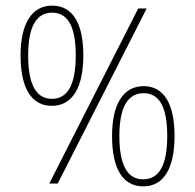

<svg xmlns="http://www.w3.org/2000/svg" viewBox="-20 -652 694 682"><path d="M164 -276C236 -276 276 -339 276 -455C276 -568 239 -632 165 -632C93 -632 53 -568 53 -455C53 -339 92 -276 164 -276ZM471 -622 155 0H185L501 -622ZM164 -301C108 -301 80 -353 80 -455C80 -557 109 -607 165 -607C224 -607 249 -553 249 -455C249 -352 221 -301 164 -301ZM489 10C561 10 600 -53 600 -169C600 -282 563 -346 490 -346C418 -346 378 -282 378 -169C378 -53 416 10 489 10ZM488 -15C432 -15 404 -67 404 -169C404 -271 434 -321 490 -321C549 -321 574 -267 574 -169C574 -66 546 -15 488 -15Z"/></svg>

Font: Noto Sans Devanagari Condensed Thin
Style: Regular
Weight: 100
Width: 3
Designer: Jelle Bosma - Monotype Design Team
Foundry: Monotype Imaging Inc.
Version: Version 2.004